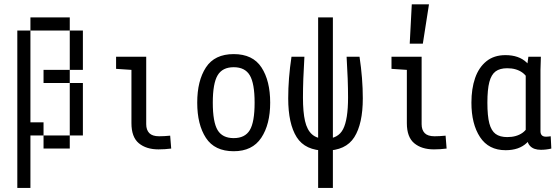

<svg xmlns="http://www.w3.org/2000/svg" viewBox="-20 -708 2665 915"><path d="M125 -62.5V0H62.5V-62.5ZM125 -125V-62.5H62.5V-125ZM125 -187.5V-125H62.5V-187.5ZM125 -250V-187.5H62.5V-250ZM125 -312.5V-250H62.5V-312.5ZM125 -375V-312.5H62.5V-375ZM125 -437.5V-375H62.5V-437.5ZM125 -500V-437.5H62.5V-500ZM250 -625V-562.5H187.5V-625ZM250 -62.5V0H187.5V-62.5ZM312.5 -62.5V0H250V-62.5ZM375 -562.5V-500H312.5V-562.5ZM312.5 -625V-562.5H250V-625ZM375 -500V-437.5H312.5V-500ZM375 -187.5V-125H312.5V-187.5ZM375 -125V-62.5H312.5V-125ZM125 -562.5V-500H62.5V-562.5ZM187.5 -625V-562.5H125V-625ZM125 0V62.5H62.5V0ZM125 62.5V125H62.5V62.5ZM125 125V187.5H62.5V125ZM375 -437.5V-375H312.5V-437.5ZM375 -250V-187.5H312.5V-250ZM187.5 -125V-62.5H125V-125ZM250 -375V-312.5H187.5V-375ZM312.5 -375V-312.5H250V-375ZM375 -312.5V-250H312.5V-312.5Z M676.8 -437.5V-116.2Q676.8 -88.9 691.4 -73.7Q706.1 -58.6 738.3 -58.6Q761.7 -58.6 791 -61.5L795.9 0Q765.6 3.9 735.4 3.9Q676.8 3.9 641.6 -25.4Q606.4 -54.7 606.4 -121.1V-375L533.2 -379.9V-437.5Z M919.9 -218.8Q919.9 -323.2 961.4 -386.7Q1002.9 -450.2 1093.8 -450.2Q1184.6 -450.2 1226.1 -386.7Q1267.6 -323.2 1267.6 -218.8Q1267.6 -115.2 1225.1 -51.3Q1182.6 12.7 1093.8 12.7Q1002.9 12.7 961.4 -50.8Q919.9 -114.3 919.9 -218.8ZM1193.4 -218.8Q1193.4 -310.5 1170.4 -349.1Q1147.5 -387.7 1093.8 -387.7Q1040 -387.7 1017.1 -349.1Q994.1 -310.5 994.1 -218.8Q994.1 -126 1017.1 -87.9Q1040 -49.8 1093.8 -49.8Q1147.5 -49.8 1170.4 -87.9Q1193.4 -126 1193.4 -218.8Z M1566.4 -31.2V-5.9V187.5H1496.1V-5.9V-31.2V-625H1566.4ZM1423.8 -243.2Q1423.8 -173.8 1433.6 -131.3Q1443.4 -88.9 1466.8 -67.9Q1490.2 -46.9 1531.2 -46.9Q1591.8 -46.9 1615.2 -92.8Q1638.7 -138.7 1638.7 -243.2Q1638.7 -325.2 1631.8 -437.5H1693.4Q1709 -334 1709 -239.3Q1709 -118.2 1668.5 -54.2Q1627.9 9.8 1531.2 9.8Q1434.6 9.8 1394 -54.2Q1353.5 -118.2 1353.5 -239.3Q1353.5 -334 1369.1 -437.5H1430.7Q1423.8 -325.2 1423.8 -243.2Z M1989.3 -437.5V-116.2Q1989.3 -88.9 2003.9 -73.7Q2018.6 -58.6 2050.8 -58.6Q2074.2 -58.6 2103.5 -61.5L2108.4 0Q2078.1 3.9 2047.9 3.9Q1989.3 3.9 1954.1 -25.4Q1918.9 -54.7 1918.9 -121.1V-375L1845.7 -379.9V-437.5ZM2024.4 -687.5 1995.1 -500H1932.6L1942.4 -687.5Z M2489.3 -63.5 2485.4 -78.1V-358.4L2489.3 -374L2498 -437.5H2557.6L2555.7 -375V-82Q2555.7 -70.3 2562 -63.5Q2568.4 -56.6 2582 -56.6Q2590.8 -56.6 2604.5 -58.6L2607.4 0Q2583 5.9 2557.6 5.9Q2523.4 5.9 2506.3 -12.2Q2489.3 -30.3 2489.3 -63.5ZM2538.1 -308.6 2509.8 -295.9Q2498 -341.8 2469.2 -362.3Q2440.4 -382.8 2397.5 -382.8Q2362.3 -382.8 2341.8 -367.7Q2321.3 -352.5 2312 -316.9Q2302.7 -281.2 2302.7 -218.8Q2302.7 -155.3 2312 -120.1Q2321.3 -85 2341.8 -69.8Q2362.3 -54.7 2397.5 -54.7Q2441.4 -54.7 2470.2 -75.2Q2499 -95.7 2509.8 -142.6L2539.1 -129.9Q2527.3 -62.5 2490.7 -27.3Q2454.1 7.8 2389.6 7.8Q2308.6 7.8 2267.6 -54.7Q2226.6 -117.2 2226.6 -218.8Q2226.6 -285.2 2244.1 -335.9Q2261.7 -386.7 2297.9 -416Q2334 -445.3 2388.7 -445.3Q2453.1 -445.3 2489.7 -410.2Q2526.4 -375 2538.1 -308.6Z"/></svg>

Font: Sudo Var
Style: Regular
Weight: 400
Monospace: yes
Designer: Jens Kutilek
Foundry: Jens Kutilek
Version: Version 0.065;FEAKit 1.0